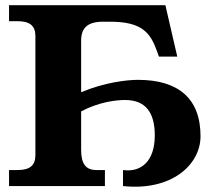

<svg xmlns="http://www.w3.org/2000/svg" viewBox="-20 -720 819 743"><path d="M294 -140V-289C364 -326 430 -333 464 -333C544 -333 579 -284 579 -196C579 -97 527 -52 456 -62V0C642 20 756 -81 756 -193C756 -339 670 -411 514 -411C470 -411 384 -401 294 -363V-563C294 -613 320 -636 379 -636H406C533 -636 563 -591 589 -518L595 -501H666L620 -700H15V-638H48C96 -638 117 -620 117 -580V-120C117 -80 96 -62 48 -62H15V0H386V-62H353C312 -62 294 -86 294 -140Z"/></svg>

Font: LT Superior Serif ExtraBold
Style: Regular
Weight: 800
Designer: Daniel Lyons
Foundry: LyonsType
Version: Version 2.120;FEAKit 1.0